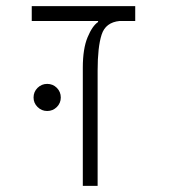

<svg xmlns="http://www.w3.org/2000/svg" viewBox="-20 -606 626 626"><path d="M420.9 -585.9V-537.6H370.1Q324.2 -533.2 311.3 -492.9Q298.3 -452.6 298.3 -376V0H250V-385.3Q250 -447.3 265.6 -484.6Q281.2 -522 299.8 -534.2V-537.6H83.5V-585.9ZM133.8 -244.1Q115.7 -244.1 102.5 -257.1Q89.4 -270 89.4 -288.1Q89.4 -306.6 102.5 -319.6Q115.7 -332.5 133.8 -332.5Q152.3 -332.5 165.3 -319.6Q178.2 -306.6 178.2 -288.1Q178.2 -270 165.3 -257.1Q152.3 -244.1 133.8 -244.1Z"/></svg>

Font: Cascadia Code ExtraLight
Style: Regular
Weight: 200
Monospace: yes
Designer: Aaron Bell
Foundry: Saja Typeworks
Version: Version 2407.024; ttfautohint (v1.8.4)